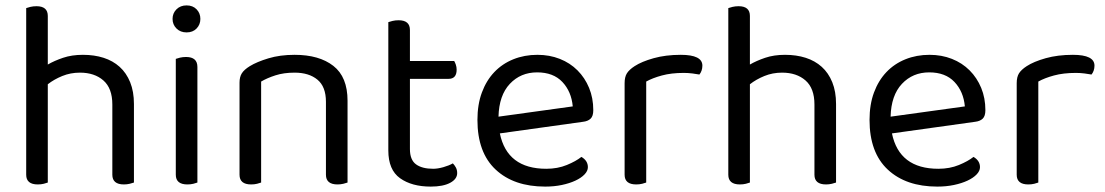

<svg xmlns="http://www.w3.org/2000/svg" viewBox="-20 -678 4092 711"><path d="M157 -2Q152 0 142 2.5Q132 5 120 5Q77 5 77 -31V-648Q82 -650 92.5 -652.5Q103 -655 115 -655Q157 -655 157 -619V-439Q181 -453 213.5 -464Q246 -475 287 -475Q329 -475 363.5 -464Q398 -453 423 -430.5Q448 -408 462 -373.5Q476 -339 476 -293V-2Q471 0 460.5 2.5Q450 5 439 5Q396 5 396 -31V-291Q396 -351 363 -380Q330 -409 276 -409Q241 -409 210.5 -396.5Q180 -384 157 -366V-2Z M711 -2Q706 0 696 2.5Q686 5 674 5Q631 5 631 -31V-460Q636 -462 646.5 -464.5Q657 -467 669 -467Q711 -467 711 -430ZM619 -608Q619 -629 633.5 -643.5Q648 -658 671 -658Q694 -658 708 -643.5Q722 -629 722 -608Q722 -587 708 -572.5Q694 -558 671 -558Q648 -558 633.5 -572.5Q619 -587 619 -608Z M1187 -301Q1187 -357 1155.5 -383Q1124 -409 1071 -409Q1031 -409 1000 -399Q969 -389 947 -376V-2Q942 0 932 2.5Q922 5 910 5Q867 5 867 -31V-372Q867 -393 875.5 -406.5Q884 -420 905 -433Q931 -449 974 -462Q1017 -475 1071 -475Q1162 -475 1214.5 -434Q1267 -393 1267 -305V-2Q1262 0 1251.5 2.5Q1241 5 1230 5Q1187 5 1187 -31V-301Z M1575 13Q1505 13 1461.5 -18Q1418 -49 1418 -121V-596Q1423 -598 1433.5 -600.5Q1444 -603 1456 -603Q1498 -603 1498 -567V-452H1662Q1665 -447 1668 -438.5Q1671 -430 1671 -420Q1671 -386 1641 -386H1498V-126Q1498 -86 1520.5 -69.5Q1543 -53 1584 -53Q1601 -53 1622 -59Q1643 -65 1657 -73Q1663 -67 1668 -58Q1673 -49 1673 -37Q1673 -15 1647 -1Q1621 13 1575 13Z M1831 -184Q1858 -53 2003 -53Q2045 -53 2079 -67Q2113 -81 2133 -97Q2157 -83 2157 -59Q2157 -45 2144.5 -32Q2132 -19 2110.5 -9Q2089 1 2060.5 7Q2032 13 1999 13Q1883 13 1815.5 -50Q1748 -113 1748 -234Q1748 -291 1764.5 -335.5Q1781 -380 1810.5 -411Q1840 -442 1881 -458.5Q1922 -475 1970 -475Q2015 -475 2053 -460Q2091 -445 2118.5 -417.5Q2146 -390 2161.5 -352.5Q2177 -315 2177 -270Q2177 -248 2167 -238.5Q2157 -229 2139 -227ZM1969 -410Q1908 -410 1868 -367.5Q1828 -325 1826 -246L2101 -284Q2096 -339 2062.5 -374.5Q2029 -410 1969 -410Z M2373 -2Q2368 0 2358 2.5Q2348 5 2336 5Q2293 5 2293 -31V-370Q2293 -393 2301.5 -406.5Q2310 -420 2330 -433Q2356 -450 2400.5 -462.5Q2445 -475 2501 -475Q2581 -475 2581 -435Q2581 -425 2578 -416.5Q2575 -408 2570 -402Q2560 -404 2544 -406Q2528 -408 2512 -408Q2466 -408 2431 -398.5Q2396 -389 2373 -376Z M2757 -2Q2752 0 2742 2.5Q2732 5 2720 5Q2677 5 2677 -31V-648Q2682 -650 2692.5 -652.5Q2703 -655 2715 -655Q2757 -655 2757 -619V-439Q2781 -453 2813.5 -464Q2846 -475 2887 -475Q2929 -475 2963.5 -464Q2998 -453 3023 -430.5Q3048 -408 3062 -373.5Q3076 -339 3076 -293V-2Q3071 0 3060.5 2.5Q3050 5 3039 5Q2996 5 2996 -31V-291Q2996 -351 2963 -380Q2930 -409 2876 -409Q2841 -409 2810.5 -396.5Q2780 -384 2757 -366V-2Z M3283 -184Q3310 -53 3455 -53Q3497 -53 3531 -67Q3565 -81 3585 -97Q3609 -83 3609 -59Q3609 -45 3596.5 -32Q3584 -19 3562.5 -9Q3541 1 3512.5 7Q3484 13 3451 13Q3335 13 3267.5 -50Q3200 -113 3200 -234Q3200 -291 3216.5 -335.5Q3233 -380 3262.5 -411Q3292 -442 3333 -458.5Q3374 -475 3422 -475Q3467 -475 3505 -460Q3543 -445 3570.5 -417.5Q3598 -390 3613.5 -352.5Q3629 -315 3629 -270Q3629 -248 3619 -238.5Q3609 -229 3591 -227ZM3421 -410Q3360 -410 3320 -367.5Q3280 -325 3278 -246L3553 -284Q3548 -339 3514.5 -374.5Q3481 -410 3421 -410Z M3825 -2Q3820 0 3810 2.5Q3800 5 3788 5Q3745 5 3745 -31V-370Q3745 -393 3753.5 -406.5Q3762 -420 3782 -433Q3808 -450 3852.5 -462.5Q3897 -475 3953 -475Q4033 -475 4033 -435Q4033 -425 4030 -416.5Q4027 -408 4022 -402Q4012 -404 3996 -406Q3980 -408 3964 -408Q3918 -408 3883 -398.5Q3848 -389 3825 -376Z"/></svg>

Font: Baloo Bhai 2
Style: Regular
Weight: 400
Designer: Supriya Tembe, Noopur Datye and Ek Type
Foundry: Ek Type
Version: Version 1.640;PS 1.000;hotconv 16.6.51;makeotf.lib2.5.65220;